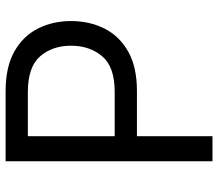

<svg xmlns="http://www.w3.org/2000/svg" viewBox="-66 -701 767 675"><g transform="rotate(-90 317.5 -363.5)"><path d="M176.1 0H88.1V-727.3H333.8Q419.4 -727.3 473.9 -696.6Q528.4 -665.8 554.7 -613.6Q581 -561.4 581 -497.2Q581 -432.9 554.9 -380.3Q528.8 -327.8 474.4 -296.7Q420.1 -265.6 335.2 -265.6H176.1ZM332.4 -343.8Q420.1 -343.8 457.2 -387.8Q494.3 -431.8 494.3 -497.2Q494.3 -562.9 457 -606Q419.7 -649.1 331 -649.1H176.1V-343.8Z"/></g></svg>

Font: Linik Sans
Style: Regular
Weight: 400
Designer: Rasmus Andersson (font), Marc Monis (original base), Kil Hyung-jin (Pretendard portions), Cristiano Sobral (main changes
Foundry: rsms
Version: Version 3.018;May 31, 2022;FontCreator 14.0.0.2814 64-bit; t